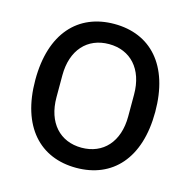

<svg xmlns="http://www.w3.org/2000/svg" viewBox="-106 -814 924 931"><g transform="rotate(15 356.0 -349.0)"><path d="M356 12C537 12 657 -114 657 -349C657 -584 537 -710 356 -710C175 -710 55 -584 55 -349C55 -114 175 12 356 12ZM356 -89C248 -89 176 -166 176 -294V-404C176 -532 248 -609 356 -609C464 -609 536 -532 536 -404V-294C536 -166 464 -89 356 -89Z"/></g></svg>

Font: IBMKR Medm
Style: Regular
Weight: 500
Designer: Mike Abbink; Paul van der Laan; Pieter van Rosmalen; Wujin Sim; Chorong Kim; Dohee Lee;
Foundry: Sandoll Inc.
Version: Version 1.002